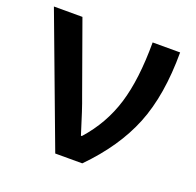

<svg xmlns="http://www.w3.org/2000/svg" viewBox="-101 -646 770 753"><g transform="rotate(20 284.0 -270.0)"><path d="M413.1 -540H527.8Q527.8 -361.3 478 -237.5Q428.2 -113.8 315.9 0H203.1L1 -540H120.1L226.1 -245.1Q241.7 -204.6 273.9 -100.1H277.8Q350.6 -181.6 381.8 -283.7Q413.1 -385.7 413.1 -540Z"/></g></svg>

Font: OpenSans-Semibold
Style: Regular
Weight: 600
Foundry: Ascender Corporation
Version: Version 1.10